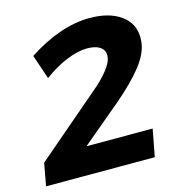

<svg xmlns="http://www.w3.org/2000/svg" viewBox="-105 -802 849 897"><g transform="rotate(-15 319.5 -353.5)"><path d="M432 -294 239 -132H559L534 0H8L28 -109L340 -376Q383 -412 410.5 -446.5Q438 -481 442 -506Q443 -510 443 -518Q443 -544 421 -558.5Q399 -573 359 -573Q315 -573 259 -550Q203 -527 148 -486L108 -604Q267 -707 407 -707Q502 -707 558 -666.5Q614 -626 614 -558Q614 -544 613 -537Q607 -482 560.5 -423Q514 -364 432 -294Z"/></g></svg>

Font: Gontserrat SemiBold
Style: Italic
Weight: 600
Italic angle: -11.3°
Designer: Julieta Ulanovsky
Foundry: Julieta Ulanovsky
Version: Version 6.001